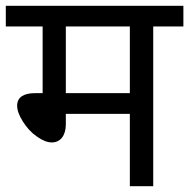

<svg xmlns="http://www.w3.org/2000/svg" viewBox="-20 -642 652 662"><path d="M612.3 -622.1H0V-550.8H127V-320.8H100.1C60.5 -320.8 39.1 -305.7 39.1 -277.8C39.1 -261.7 45.9 -243.2 59.1 -222.7C72.3 -201.7 87.9 -184.6 106.9 -171.4C126 -157.7 143.1 -150.9 158.7 -150.9C188 -150.9 207 -174.3 207 -213.4V-249.5H427.7V0H508.3V-550.8H612.3ZM207 -320.8V-550.8H427.7V-320.8Z"/></svg>

Font: Noto Reveo Sans
Style: Regular
Weight: 400
Designer: Monotype Design team
Foundry: Monotype Imaging Inc.
Version: Version 1.04